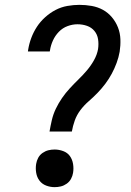

<svg xmlns="http://www.w3.org/2000/svg" viewBox="-20 -763 540 791"><path d="M184 -221Q188 -244 193.5 -268Q199 -292 210 -315Q221 -338 235.5 -359Q250 -380 267.5 -399Q285 -418 303.5 -436Q322 -454 338.5 -473.5Q355 -493 367.5 -515.5Q380 -538 384 -561Q387 -582 384 -601.5Q381 -621 369 -635.5Q357 -650 338.5 -656.5Q320 -663 299 -663Q279 -663 258.5 -655.5Q238 -648 222.5 -632Q207 -616 198 -596Q189 -576 186 -556L185 -551H95L96 -558Q100 -583 109 -607Q118 -631 132 -652.5Q146 -674 166 -692Q186 -710 209 -722Q232 -734 257.5 -738.5Q283 -743 307 -743Q333 -743 358 -738.5Q383 -734 404 -722.5Q425 -711 441 -692Q457 -673 466 -650Q475 -627 476 -601.5Q477 -576 473 -550Q469 -527 460.5 -504Q452 -481 440.5 -459.5Q429 -438 414 -418Q399 -398 381.5 -380Q364 -362 345 -345.5Q326 -329 311 -309Q296 -289 288 -266.5Q280 -244 276 -221ZM205 8Q187 8 170 1.5Q153 -5 142.5 -19Q132 -33 129 -51.5Q126 -70 129 -88Q131 -101 137.5 -113Q144 -125 155.5 -133Q167 -141 179.5 -144Q192 -147 205 -147Q223 -147 240.5 -140.5Q258 -134 268 -120Q278 -106 281 -87.5Q284 -69 281 -51Q279 -38 272.5 -26Q266 -14 254.5 -6Q243 2 230.5 5Q218 8 205 8Z"/></svg>

Font: Iosevka Medium Oblique
Style: Regular
Weight: 500
Italic angle: -9°
Monospace: yes
Designer: Belleve Invis
Foundry: Belleve Invis
Version: Version 32.5.0; ttfautohint (v1.8.4)